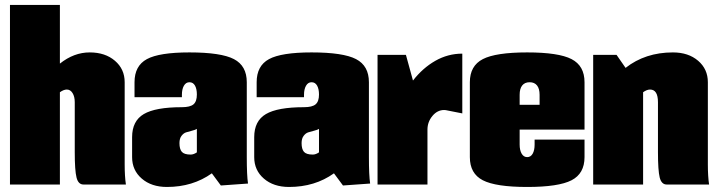

<svg xmlns="http://www.w3.org/2000/svg" viewBox="-20 -740 2873 770"><path d="M20 0V-720.2H220.2V-484.9Q276.4 -529.8 339.8 -529.8Q401.9 -529.8 440.9 -496.3Q480 -462.9 480 -410.2V-80.1Q480 -33.2 484.9 0H314.9Q293.9 0 286.9 -28.1Q279.8 -56.2 279.8 -129.9V-330.1Q279.8 -352.5 271 -366.7Q262.2 -380.9 248 -380.9Q235.4 -380.9 220.2 -370.1V0Z M519.5 -350.1V-410.2Q519.5 -476.1 569.1 -502.9Q618.7 -529.8 739.7 -529.8Q866.7 -529.8 918.2 -502.9Q969.7 -476.1 969.7 -410.2V-109.9Q969.7 -37.1 974.6 -3.9L865.7 3.9L829.6 -44.9Q752.9 9.8 649.4 9.8Q587.4 9.8 548.6 -23.7Q509.8 -57.1 509.8 -109.9V-189.9Q509.8 -254.9 556.6 -282.5Q603.5 -310.1 709.5 -310.1Q742.2 -310.1 755.9 -321.5Q769.5 -333 769.5 -360.8Q769.5 -383.3 762 -396.7Q754.4 -410.2 739.7 -410.2Q725.6 -410.2 717.5 -396.2Q709.5 -382.3 709.5 -359.9V-350.1ZM769.5 -128.9V-223.1Q763.7 -219.2 750 -215.8Q736.3 -212.4 726.3 -209.2Q716.3 -206.1 708 -195.3Q699.7 -184.6 699.7 -166Q699.7 -142.1 709.2 -131.1Q718.8 -120.1 744.6 -120.1Q756.3 -120.1 769.5 -128.9Z M1009.3 -350.1V-410.2Q1009.3 -476.1 1058.8 -502.9Q1108.4 -529.8 1229.5 -529.8Q1356.4 -529.8 1408 -502.9Q1459.5 -476.1 1459.5 -410.2V-109.9Q1459.5 -37.1 1464.4 -3.9L1355.5 3.9L1319.3 -44.9Q1242.7 9.8 1139.2 9.8Q1077.1 9.8 1038.3 -23.7Q999.5 -57.1 999.5 -109.9V-189.9Q999.5 -254.9 1046.4 -282.5Q1093.3 -310.1 1199.2 -310.1Q1231.9 -310.1 1245.6 -321.5Q1259.3 -333 1259.3 -360.8Q1259.3 -383.3 1251.7 -396.7Q1244.1 -410.2 1229.5 -410.2Q1215.3 -410.2 1207.3 -396.2Q1199.2 -382.3 1199.2 -359.9V-350.1ZM1259.3 -128.9V-223.1Q1253.4 -219.2 1239.7 -215.8Q1226.1 -212.4 1216.1 -209.2Q1206.1 -206.1 1197.8 -195.3Q1189.5 -184.6 1189.5 -166Q1189.5 -142.1 1199 -131.1Q1208.5 -120.1 1234.4 -120.1Q1246.1 -120.1 1259.3 -128.9Z M1494.1 -520H1607.9L1636.2 -417Q1675.3 -467.3 1725.8 -496.1Q1776.4 -524.9 1834 -524.9V-285.2L1774.9 -296.9Q1767.1 -298.8 1761.2 -298.8Q1733.9 -298.8 1714.1 -274.9Q1694.3 -251 1694.3 -220.2V0H1494.1Z M2064 -319.8H2144V-359.9Q2144 -384.3 2133.8 -397.2Q2123.5 -410.2 2104 -410.2Q2084.5 -410.2 2074.2 -397.2Q2064 -384.3 2064 -359.9ZM2064 -220.2V-160.2Q2064 -137.7 2072 -123.8Q2080.1 -109.9 2094.2 -109.9Q2108.4 -109.9 2116.2 -123.5Q2124 -137.2 2124 -160.2V-180.2H2324.2V-109.9Q2324.2 -43.9 2272.2 -17.1Q2220.2 9.8 2094.2 9.8Q1968.3 9.8 1916.3 -17.1Q1864.3 -43.9 1864.3 -109.9V-410.2Q1864.3 -476.1 1916.3 -502.9Q1968.3 -529.8 2094.2 -529.8Q2220.2 -529.8 2272.2 -502.9Q2324.2 -476.1 2324.2 -410.2V-220.2Z M2358.9 -520H2452.6L2488.8 -467.8Q2567.9 -529.8 2678.7 -529.8Q2740.7 -529.8 2779.8 -496.3Q2818.8 -462.9 2818.8 -410.2V-80.1Q2818.8 -33.2 2823.7 0H2653.8Q2632.8 0 2625.7 -28.1Q2618.7 -56.2 2618.7 -129.9V-330.1Q2618.7 -380.9 2586.9 -380.9Q2574.2 -380.9 2559.1 -370.1V0H2358.9Z"/></svg>

Font: Mikodacs
Style: Regular
Weight: 400
Designer: gluk (gluksza@wp.pl)
Foundry: gluk (gluksza@wp.pl)
Version: Version 0.28